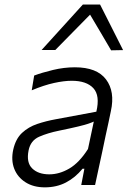

<svg xmlns="http://www.w3.org/2000/svg" viewBox="-20 -796 558 826"><path d="M173 10Q124 10 89.8 -11.8Q55.5 -33.5 41.2 -70.2Q27 -107 37 -152.5Q47.5 -199 75 -224.5Q102.5 -250 140.5 -262.8Q178.5 -275.5 220 -283L394.5 -315.5Q411 -385 381.5 -416.8Q352 -448.5 288.5 -448.5Q255.5 -448.5 212.2 -439Q169 -429.5 116.5 -407.5L127 -471Q160 -483.5 207.8 -495Q255.5 -506.5 302 -506.5Q397 -506.5 436.2 -454.2Q475.5 -402 457 -318Q452.5 -295.5 446.8 -269.2Q441 -243 434 -210.5L420.5 -146Q413.5 -114 405.8 -78Q398 -42 389 0H329.5L343 -70H335Q304 -32 263.8 -11Q223.5 10 173 10ZM192 -46Q235.5 -46 278.2 -71Q321 -96 358.5 -155L383.5 -273Q374 -268.5 359 -263.5Q344 -258.5 315 -251.5Q286 -244.5 235 -234Q185.5 -224 148.5 -207.8Q111.5 -191.5 103 -149Q92.5 -97 118.5 -71.5Q144.5 -46 192 -46ZM458 -579.5Q436 -617.5 413 -656.2Q390 -695 367.5 -733Q329.5 -694.5 292.5 -656.8Q255.5 -619 218 -581H159Q204.5 -631 248.2 -679.2Q292 -727.5 336.5 -776.5H410.5Q435.5 -727.5 460.2 -678.2Q485 -629 509.5 -580.5Z"/></svg>

Font: Commissioner Light
Style: Italic
Weight: 300
Italic angle: -12°
Designer: Kostas Bartsokas
Foundry: Kostas Bartsokas
Version: Version 1.000; ttfautohint (v1.8.3)